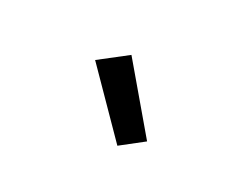

<svg xmlns="http://www.w3.org/2000/svg" viewBox="-52 -972 703 578"><g transform="rotate(30 300.0 -683.0)"><path d="M376 -554 189 -744 276 -812 447 -610Z"/></g></svg>

Font: Iosevka Slab SmBdExObl
Style: Regular
Weight: 600
Width: 7
Italic angle: -9°
Monospace: yes
Designer: Belleve Invis
Foundry: Belleve Invis
Version: Version 11.1.0; ttfautohint (v1.8.3)